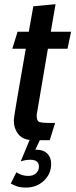

<svg xmlns="http://www.w3.org/2000/svg" viewBox="-20 -640 350 890"><path d="M137 10Q87 10 65.5 -17.5Q44 -45 44 -81.5Q44 -84.5 44.8 -90.5Q45.5 -96.5 48 -113.5Q50.5 -130.5 56.5 -165.8Q62.5 -201 73 -261.2Q83.5 -321.5 99.5 -414H37L61.5 -493H113.5Q123 -547 134.5 -611L237.5 -620.5L215.5 -493H309.5L293 -414H202L150 -107Q149.5 -79 163.2 -74.5Q177 -70 207.5 -70H235.5L210.5 10ZM217 119.5Q217 166.5 183.2 198Q149.5 229.5 99.5 229.5Q76.5 229.5 59.2 223.8Q42 218 30 210.5L56 158.5Q81.5 175.5 111 175.5Q133.5 175.5 147 163.2Q160.5 151 160.5 132.5Q160.5 100.5 120.5 100.5Q99 100.5 76 108L121 0H169L144 54Q147 54 150 54Q181 54 199 71.5Q217 89 217 119.5Z"/></svg>

Font: Cabin Condensed Medium
Style: Italic
Weight: 500
Width: 3
Italic angle: -10°
Designer: Pablo Impallari
Foundry: Pablo Impallari. http://www.impallari.com Igino Marini. http://www.ikern.com
Version: Version 3.001; ttfautohint (v1.8.3)